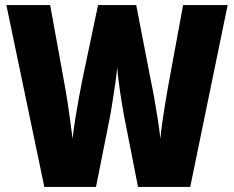

<svg xmlns="http://www.w3.org/2000/svg" viewBox="-20 -734 919 754"><path d="M874 -714 727 0H522L467 -280Q460 -317 452 -370.5Q444 -424 440 -469Q438 -443 433 -408Q428 -373 422.5 -339Q417 -305 413 -281L357 0H154L5 -714H177L236 -389Q240 -367 245.5 -331.5Q251 -296 256 -258Q261 -220 265 -189Q269 -227 276 -269.5Q283 -312 290 -350.5Q297 -389 302 -414L365 -714H515L573 -414Q579 -387 586 -347.5Q593 -308 599.5 -266Q606 -224 610 -189Q612 -216 617 -251Q622 -286 628 -322.5Q634 -359 639 -388L699 -714Z"/></svg>

Font: Noto Sans Lao Looped Condensed Black
Style: Regular
Weight: 900
Width: 3
Designer: Mark Frömberg, Ben Mitchell
Foundry: The Fontpad Ltd
Version: Version 1.002; ttfautohint (v1.8.4.7-5d5b)